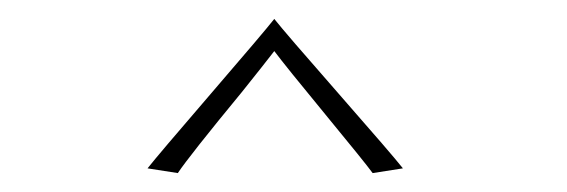

<svg xmlns="http://www.w3.org/2000/svg" viewBox="-20 -483 600 203"><path d="M406 -305 374 -300Q366 -311 324 -362Q282 -413 270 -429Q260 -416 236 -386Q180 -318 168 -300L136 -305Q147 -319 203 -384Q259 -449 270 -463Q281 -449 338 -384Q395 -319 406 -305Z"/></svg>

Font: Antic Slab
Style: Regular
Weight: 400
Designer: Santiago Orozco
Foundry: Santiago Orozco
Version: Version 001.002